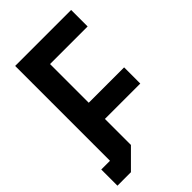

<svg xmlns="http://www.w3.org/2000/svg" viewBox="-221 -778 856 856"><g transform="rotate(-45 207.5 -350.0)"><path d="M-8 0V-102H47V-700H400V-596H163V-352H386V-250H163V-86L77 0Z"/></g></svg>

Font: Tektur SemiCondensed Medium
Style: Regular
Weight: 500
Width: 4
Designer: Adam Jagosz
Foundry: Adam Jagosz
Version: Version 1.005;gftools[0.9.30]